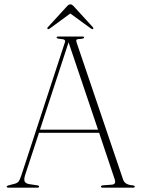

<svg xmlns="http://www.w3.org/2000/svg" viewBox="-20 -869 654 889"><path d="M161 -5Q161 0 152.5 0H20Q11 0 11 -5Q11 -8.5 20.5 -11L49 -18.5Q60 -21.5 66 -28.8Q72 -36 79.5 -59L280 -671.5Q283.5 -679.5 279.2 -683.8Q275 -688 257.5 -689Q242 -690.5 242 -695.5Q242 -700 251.5 -700H361Q369.5 -700 369.5 -695.5Q369.5 -690.5 355 -689Q337.5 -688.5 334.5 -685.2Q331.5 -682 334.5 -673L550 -37.5Q558 -13.5 593 -11Q604 -10 604 -5Q604 0 595.5 0H456Q447.5 0 447.5 -5Q447.5 -10 457 -11L498.5 -14Q519.5 -16 510.5 -40.5L439 -254H160.5L96.5 -59Q90 -38.5 94.2 -29Q98.5 -19.5 115 -16.5L151.5 -11Q161 -10 161 -5ZM165 -268.5H434L297.5 -673ZM410.5 -734.5Q407 -732.5 401 -737L305.5 -806.5L210.5 -737Q204 -732.5 201 -734.5Q196.5 -737.5 202 -743.5L287 -836.5Q297.5 -849 306 -849Q314 -849 324.5 -836.5L409.5 -743.5Q414.5 -737.5 410.5 -734.5Z"/></svg>

Font: Fraunces 72pt S000 Thin
Style: Regular
Weight: 100
Version: Version 1.000; ttfautohint (v1.8.3)